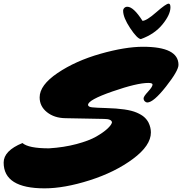

<svg xmlns="http://www.w3.org/2000/svg" viewBox="-113 -976 997 1051"><path d="M456 -325 245 -329Q184 -330 144 -362Q104 -394 104 -443Q104 -510 202.5 -576.5Q301 -643 436.5 -681.5Q572 -720 670 -720Q864 -720 864 -621Q864 -589 795.5 -502Q727 -415 693 -415Q686 -415 679.5 -421.5Q673 -428 673 -438Q673 -448 697.5 -474.5Q722 -501 722 -513Q722 -522 699 -522Q637 -522 503 -475.5Q369 -429 369 -402Q369 -391 391 -388.5Q413 -386 469 -384.5Q525 -383 567 -377Q609 -371 635.5 -359.5Q662 -348 676.5 -335Q691 -322 700 -305Q713 -278 713 -251Q713 -179 614.5 -106Q516 -33 377.5 11Q239 55 131 55Q-93 55 -93 -86Q-93 -151 10 -193Q43 -164 155 -164Q237 -169 306 -187.5Q375 -206 414 -228.5Q453 -251 475 -271.5Q497 -292 500 -306Q498 -325 456 -325ZM561 -917Q561 -926 567.5 -932.5Q574 -939 584 -939Q618 -939 667 -862Q689 -862 742.5 -909Q796 -956 810 -956Q820 -956 820 -936Q820 -896 776.5 -842.5Q733 -789 658 -762Q638 -764 599.5 -822Q561 -880 561 -917Z"/></svg>

Font: Mrs Sheppards
Style: Regular
Weight: 400
Version: Version 1.000